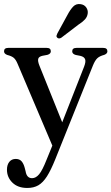

<svg xmlns="http://www.w3.org/2000/svg" viewBox="-20 -691 552 952"><path d="M210.5 102 239.5 31 67.5 -374Q58.5 -396 47.5 -404.8Q36.5 -413.5 16 -418.5Q0 -424.5 0 -436.5Q0 -453.5 20.5 -453.5H212Q232 -453.5 232 -436.5Q232 -424 215 -419L191 -414.5Q172.5 -410.5 169.5 -399.2Q166.5 -388 175.5 -365.5L288.5 -84.5L397 -360.5Q406.5 -385 402 -397.2Q397.5 -409.5 378.5 -414L355.5 -418.5Q338 -423.5 338 -436.5Q338 -453.5 359 -453.5H492Q512.5 -453.5 512.5 -436.5Q512.5 -425 497 -419Q474 -413 462.5 -402.2Q451 -391.5 440.5 -365.5L254 99Q232.5 152.5 212.8 183.5Q193 214.5 170 227.8Q147 241 115.5 241Q68.5 241 41.5 214.5Q14.5 188 14.5 150.5Q14.5 126 26.2 111.5Q38 97 58 97Q76.5 97 86.8 108.5Q97 120 102.5 141L107 158.5Q112.5 192.5 139 192.5Q158 192.5 174.2 172.8Q190.5 153 210.5 102ZM314.5 -617Q328.5 -643.5 343 -658.5Q357.5 -673.5 379 -670.5Q398 -668 407.5 -654.2Q417 -640.5 415 -625Q413 -607.5 401 -594.5Q389 -581.5 368.5 -568.5L284 -504Q271.5 -496.5 263.5 -504.5Q259 -508.5 260.2 -514Q261.5 -519.5 264.5 -525.5Z"/></svg>

Font: Fraunces 72pt Soft
Style: Regular
Weight: 400
Version: Version 1.000;[b76b70a41]